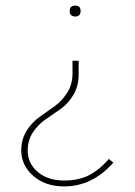

<svg xmlns="http://www.w3.org/2000/svg" viewBox="-20 -469 481 686"><path d="M209 197Q141 197 98.5 159Q56 121 56 69Q56 29 75 -1.5Q94 -32 121 -51Q148 -70 174.5 -89Q201 -108 220 -137.5Q239 -167 239 -206V-252H261V-204Q261 -162 242.5 -130.5Q224 -99 197 -80Q170 -61 143 -42.5Q116 -24 97.5 4Q79 32 79 69Q79 115 115 145.5Q151 176 209 176Q259 176 296 158Q333 140 369 99L385 112Q310 197 209 197ZM249 -410Q229 -410 229 -430Q229 -449 249 -449Q268 -449 268 -430Q268 -410 249 -410Z"/></svg>

Font: FiraSans
Style: Regular
Weight: 150
Designer: Carrois Corporate & Edenspiekermann AG
Foundry: Carrois Corporate GbR & Edenspiekermann AG
Version: Version 3.106;PS 003.106;hotconv 1.0.70;makeotf.lib2.5.58329